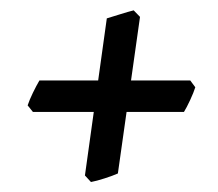

<svg xmlns="http://www.w3.org/2000/svg" viewBox="-20 -462 424 373"><path d="M252 -429.2 209 -125Q199.2 -120.6 183.3 -115.5Q167.5 -110.4 156.7 -108.4L145 -121.1L187.5 -426.3Q196.8 -429.2 213.4 -434.3Q230 -439.5 239.7 -441.9ZM359.4 -292.5Q356.4 -282.7 349.4 -267.6Q342.3 -252.4 337.4 -244.6H43.9L33.7 -257.3Q37.1 -267.6 43.9 -281.7Q50.8 -295.9 56.6 -305.7H349.6Z"/></svg>

Font: Gentium Book Plus
Style: Italic
Weight: 400
Italic angle: -8°
Designer: Victor Gaultney, Annie Olsen, Iska Routamaa, Becca Hirsbrunner
Foundry: SIL International
Version: Version 6.101